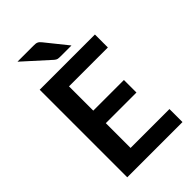

<svg xmlns="http://www.w3.org/2000/svg" viewBox="-273 -1025 1121 1121"><g transform="rotate(-45 287.5 -465.0)"><path d="M215.5 -616V-415.5H468.5V-312H215.5V-107.5H536.5V0H80.5V-723H536.5V-616ZM234 -930.5Q244 -930.5 251.2 -930Q258.5 -929.5 264.2 -927.2Q270 -925 275 -921Q280 -917 285.5 -910L394.5 -774.5H305Q290.5 -774.5 282.2 -776.2Q274 -778 264 -786.5L104.5 -930.5Z"/></g></svg>

Font: LatoLatin
Style: Bold
Weight: 700
Designer: Lukasz Dziedzic with Adam Twardoch and Botio Nikoltchev
Foundry: tyPoland Lukasz Dziedzic
Version: Version 2.015; 2015-08-06; http://www.latofonts.com/